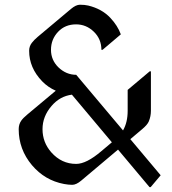

<svg xmlns="http://www.w3.org/2000/svg" viewBox="-20 -767 725 807"><path d="M613.3 19.5H608.4L476.1 -138.2L321.3 -7.8Q300.3 9.8 283.7 9.8Q267.6 9.8 249 6.3Q168.5 -8.8 114.3 -72.8Q58.6 -139.2 58.6 -224.1Q58.6 -244.6 69.3 -259.8Q77.1 -271 94.7 -285.6L214.4 -385.7Q181.2 -400.4 157.2 -425.3Q102.5 -481.9 102.5 -553.7Q102.5 -572.3 113.8 -586.9Q123 -599.1 138.7 -612.3L278.3 -729.5Q299.3 -747.1 315.9 -747.1Q336.4 -747.1 350.6 -743.7Q407.7 -730 443.4 -692.4Q474.6 -659.2 487.8 -622.6L411.1 -557.6H406.2Q406.2 -603 374.3 -633.8Q342.3 -664.6 299.8 -664.6Q253.9 -664.6 224.6 -633.8Q194.3 -602.1 194.3 -557.6Q194.3 -514.6 225.6 -483.9Q258.3 -452.6 300.3 -452.6L497.1 -218.8Q516.6 -252.9 516.6 -301.3V-389.2L609.4 -467.3H614.3V-301.3Q614.3 -278.3 605.5 -256.8Q599.6 -242.7 578.1 -224.6L527.8 -182.1L655.3 -30.3ZM282.2 -369.1Q231.9 -362.8 196.8 -321.8Q158.7 -277.8 158.7 -224.1Q158.7 -168.5 195.8 -126.5Q238.8 -78.1 300.3 -78.1Q343.3 -78.1 406.2 -131.8L450.2 -168.9Z"/></svg>

Font: Gothica
Style: Book
Weight: 400
Designer: Wojciech Kalinowski "wmk69" (wmk69@o2.pl)
Foundry: Wojciech Kalinowski "wmk69" (wmk69@o2.pl)
Version: Version 2.1.0; 2021-05-14